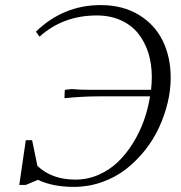

<svg xmlns="http://www.w3.org/2000/svg" viewBox="-20 -731 715 759"><path d="M56.2 0 82 -176.8H106.9L127.9 -75.2Q185.1 -21 277.8 -21Q326.7 -21 370.4 -40.3Q414.1 -59.6 447 -91.6Q480 -123.5 506.3 -166.3Q532.7 -209 549.1 -255.4Q565.4 -301.8 573.2 -350.1H369.1Q306.2 -350.1 234.9 -342.8L235.8 -371.1L236.8 -376L264.2 -378.9Q291 -376 335 -376H577.1Q580.1 -401.4 580.1 -426.8Q580.1 -478.5 566.2 -522.5Q552.2 -566.4 525.6 -599.4Q499 -632.3 457.3 -651.1Q415.5 -669.9 362.8 -669.9Q229 -669.9 136.2 -585.9L122.1 -606Q230.5 -710.9 377.9 -710.9Q464.8 -710.9 528.3 -672.6Q591.8 -634.3 623.3 -569.8Q654.8 -505.4 654.8 -422.9Q654.8 -375 642.8 -325Q630.9 -274.9 608.6 -226.8Q586.4 -178.7 552.5 -136.2Q518.6 -93.8 477.3 -61.8Q436 -29.8 382.8 -11Q329.6 7.8 272 7.8Q189.5 7.8 129.9 -20L82 0Z"/></svg>

Font: Dihjauti S
Style: Italic
Weight: 400
Italic angle: -9°
Designer: T. Christopher White
Version: Version 3.0.0